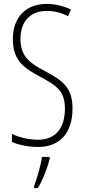

<svg xmlns="http://www.w3.org/2000/svg" viewBox="-20 -744 434 985"><path d="M352 -187C352 -297 300 -331 209 -380C137 -419 85 -451 85 -544C85 -632 133 -688 221 -688C249 -688 290 -682 329 -661L344 -695C314 -710 267 -724 220 -724C117 -724 46 -660 46 -543C46 -429 109 -392 187 -350C274 -303 313 -275 313 -186C313 -90 268 -27 174 -27C131 -27 78 -39 41 -57V-16C81 2 133 10 175 10C287 10 352 -62 352 -187ZM235 71V61H195C191 101 168 175 155 211V221H174C201 177 223 118 235 71Z"/></svg>

Font: Noto Sans Hebrew ExtraCondensed ExtraLight
Style: Regular
Weight: 200
Width: 2
Designer: Monotype Design Team
Foundry: Monotype Imaging Inc.
Version: Version 2.004